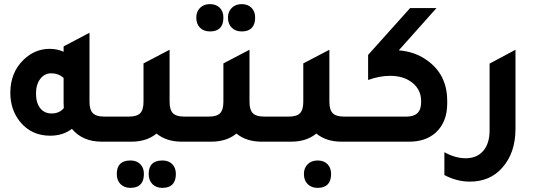

<svg xmlns="http://www.w3.org/2000/svg" viewBox="-20 -684 2599 927"><path d="M482.9 -121.1H573.2V0H471.2Q378.4 0 327.1 -62Q284.2 -28.8 222.2 -28.8Q130.4 -28.8 75.2 -98.1Q30.3 -155.3 29.8 -234.9Q29.8 -334 94.2 -396Q148.4 -447.8 219.2 -448.2Q256.3 -448.2 287.1 -434.1V-460L412.1 -525.9V-192.9Q412.1 -153.8 428.5 -137.5Q444.8 -121.1 482.9 -121.1ZM287.1 -308.1Q261.2 -330.1 228 -330.1Q194.8 -330.1 174.3 -303Q153.8 -275.9 153.8 -231.9Q153.8 -188 173.8 -162.1Q193.8 -136.2 229 -136.2Q267.1 -136.2 288.1 -162.1Q287.1 -169.9 287.1 -187Z M869.1 -121.1H959V0H856.9Q783.7 0 735.8 -39.1Q688 0 614.7 0H513.2V-121.1H603Q641.1 -121.1 657 -137.5Q672.9 -153.8 672.9 -192.9V-377.9L798.8 -443.8V-192.9Q798.8 -153.8 814.9 -137.5Q831.1 -121.1 869.1 -121.1ZM609.9 90.8Q639.6 90.8 657.2 108.4Q674.8 126 674.8 155.8Q674.8 222.7 609.9 223.1Q580.1 223.1 562 205.1Q543.9 187 543.9 155.8Q543.9 90.8 609.9 90.8ZM764.2 90.8Q793.9 90.8 811.5 108.4Q829.1 126 829.1 155.8Q829.1 222.7 764.2 223.1Q734.4 223.1 716.1 205.1Q697.8 187 697.8 155.8Q698.2 90.8 764.2 90.8Z M993.7 -532.2Q963.9 -532.2 945.8 -550Q927.7 -567.9 927.7 -599.1Q927.7 -627.9 945.8 -646Q963.9 -664.1 993.7 -664.1Q1023.4 -664.1 1041 -646.5Q1058.6 -628.9 1058.6 -599.1Q1058.6 -532.2 993.7 -532.2ZM1146.5 -532.2Q1116.7 -532.2 1098.6 -550.5Q1080.6 -568.8 1080.6 -599.1Q1080.6 -627.9 1099.1 -646Q1117.7 -664.1 1146.5 -664.1Q1176.3 -664.1 1194.1 -646.5Q1211.9 -628.9 1211.9 -599.1Q1211.4 -532.2 1146.5 -532.2ZM1254.9 -121.1H1344.7V0H1242.7Q1169.4 0 1121.6 -39.1Q1073.7 0 1000.5 0H898.9V-121.1H988.8Q1026.9 -121.1 1042.7 -137.5Q1058.6 -153.8 1058.6 -192.9V-377.9L1184.6 -443.8V-192.9Q1184.6 -153.8 1200.7 -137.5Q1216.8 -121.1 1254.9 -121.1Z M1640.6 -121.1H1730.5V0H1628.4Q1555.2 0 1507.3 -39.1Q1459.5 0 1386.2 0H1284.7V-121.1H1374.5Q1412.6 -121.1 1428.5 -137.5Q1444.3 -153.8 1444.3 -192.9V-377.9L1570.3 -443.8V-192.9Q1570.3 -153.8 1586.4 -137.5Q1602.5 -121.1 1640.6 -121.1ZM1513.7 90.8Q1543.5 90.8 1561 108.4Q1578.6 126 1578.6 155.8Q1578.6 222.7 1513.7 223.1Q1483.9 223.1 1465.6 205.1Q1447.3 187 1447.3 155.8Q1447.3 127 1465.6 108.9Q1483.9 90.8 1513.7 90.8Z M1905.3 -440.9Q1980.5 -435.1 2037.1 -396Q2139.2 -327.1 2139.2 -196.8V-184.1Q2139.2 -94.2 2083 -43Q2034.2 0 1956.1 0H1670.4V-121.1H1943.4Q2013.2 -121.1 2013.2 -189.9V-195.8Q2013.2 -250 1971.7 -283.9Q1930.2 -317.9 1863.3 -317.9Q1813.5 -317.9 1757.3 -297.9V-418.9L1960 -645H2087.4Z M2468.8 -62Q2468.8 54.2 2404.8 126Q2345.7 192.9 2248.5 192.9Q2185.5 192.9 2125.5 161.1V50.8Q2177.2 79.6 2227.5 80.1Q2282.7 80.1 2313.2 44.4Q2343.8 8.8 2343.8 -54.2V-377L2468.8 -443.8Z"/></svg>

Font: Tajawal
Style: Bold
Weight: 700
Designer: Boutros Fonts
Foundry: Created by Boutros International 2017
Version: Version 1.700